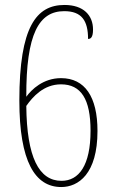

<svg xmlns="http://www.w3.org/2000/svg" viewBox="-20 -744 465 774"><path d="M227 10C296 10 373 -43 373 -216C373 -354 322 -429 226 -429C154 -429 107 -383 86 -354C85 -608 137 -699 239 -699C309 -699 335 -661 335 -587C345 -587 355 -592 355 -625C355 -682 317 -724 240 -724C127 -724 58 -637 58 -339C58 -93 121 10 227 10ZM228 -15C137 -15 88 -110 86 -317C112 -354 156 -404 226 -404C307 -404 345 -344 345 -217C345 -77 298 -15 228 -15Z"/></svg>

Font: Noto Serif Lao ExtraCondensed Thin
Style: Regular
Weight: 100
Width: 2
Designer: Monotype Design Team
Foundry: Monotype Imaging Inc.
Version: Version 2.003